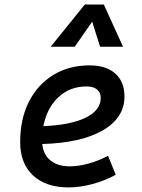

<svg xmlns="http://www.w3.org/2000/svg" viewBox="-20 -815 626 845"><path d="M286.6 -83Q325.7 -83 370.1 -95.2Q414.6 -107.4 455.6 -129.4L489.3 -45.9Q441.4 -19.5 386.7 -4.9Q332 9.8 282.2 9.8Q181.6 9.8 125.2 -43Q68.8 -95.7 68.8 -189.9Q68.8 -291.5 107.2 -367.2Q145.5 -442.9 214.4 -485.1Q283.2 -527.3 375 -527.3Q447.3 -527.3 487.5 -491.2Q527.8 -455.1 527.8 -390.6Q527.8 -296.4 432.4 -241.2Q336.9 -186 166 -181.2Q170.4 -134.8 202.1 -108.9Q233.9 -83 286.6 -83ZM170.9 -259.8Q290.5 -264.6 356.9 -297.1Q423.3 -329.6 423.3 -384.3Q423.3 -407.7 407.2 -421.1Q391.1 -434.6 361.3 -434.6Q287.6 -434.6 237.1 -387.2Q186.5 -339.8 170.9 -259.8ZM437 -794.9 521.5 -609.4H420.4L385.7 -719.7L309.1 -609.4H203.1L353 -794.9Z"/></svg>

Font: Cascadia Code NF
Style: Italic
Weight: 400
Italic angle: -10°
Monospace: yes
Designer: Aaron Bell
Foundry: Saja Typeworks
Version: Version 2404.023; ttfautohint (v1.8.4)